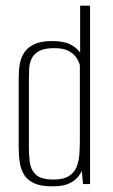

<svg xmlns="http://www.w3.org/2000/svg" viewBox="-20 -650 398 678"><path d="M165 8Q125 8 101.5 -2.5Q78 -13 66 -31.5Q54 -50 50 -75Q46 -100 46 -128V-376Q46 -402 50 -424.5Q54 -447 66 -465Q78 -483 101.5 -494Q125 -505 164 -505Q205 -505 228.5 -493Q252 -481 263 -464V-630H298V0H273L269 -47Q263 -33 251 -20.5Q239 -8 219 0Q199 8 165 8ZM169 -16Q205 -16 224.5 -29Q244 -42 251.5 -63Q259 -84 260.5 -108.5Q262 -133 262 -155V-420Q259 -432 250 -446Q241 -460 222.5 -470Q204 -480 172 -480Q137 -480 118.5 -470Q100 -460 92 -443.5Q84 -427 83 -407Q82 -387 82 -366V-129Q82 -102 85.5 -76Q89 -50 107 -33Q125 -16 169 -16Z"/></svg>

Font: Alumni Sans Thin ExtraLight
Style: Regular
Weight: 250
Version: Version 1.018